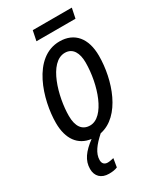

<svg xmlns="http://www.w3.org/2000/svg" viewBox="-220 -753 895 1056"><g transform="rotate(-30 227.0 -225.0)"><path d="M164 -609H412L425 -672H177ZM146 222C166 222 184 220 200 213L209 159C195 162 182 165 171 165C150 165 138 153 138 131C138 88 169 49 217 6C356 -22 422 -216 422 -368C422 -480 367 -545 273 -545C101 -545 32 -310 32 -166C32 -64 78 -2 158 8C99 52 68 93 68 147C68 193 97 222 146 222ZM189 -60C139 -60 113 -97 113 -164C113 -283 165 -476 267 -476C318 -476 340 -432 340 -373C340 -233 281 -60 189 -60Z"/></g></svg>

Font: Noto Sans Condensed
Style: Italic
Weight: 400
Width: 3
Italic angle: -12°
Designer: Monotype Design Team
Foundry: Monotype Imaging Inc.
Version: Version 2.013